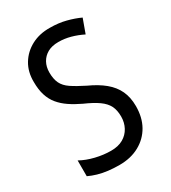

<svg xmlns="http://www.w3.org/2000/svg" viewBox="-180 -816 815 917"><g transform="rotate(-30 227.0 -357.0)"><path d="M413 -195Q413 -133 387.5 -87.5Q362 -42 315 -16Q268 10 205 10Q173 10 143.5 6.5Q114 3 88.5 -4.5Q63 -12 42 -22V-109Q76 -90 119.5 -79.5Q163 -69 204 -69Q244 -69 271 -84.5Q298 -100 312.5 -127Q327 -154 327 -187Q327 -222 315 -246Q303 -270 275 -290Q247 -310 199 -331Q163 -348 135 -367Q107 -386 87.5 -409.5Q68 -433 58 -464.5Q48 -496 48 -538Q47 -594 72.5 -636Q98 -678 142.5 -701.5Q187 -725 244 -724Q291 -724 331.5 -713.5Q372 -703 404 -688L376 -611Q344 -627 311 -636Q278 -645 245 -645Q209 -645 185 -631.5Q161 -618 148 -594.5Q135 -571 135 -540Q135 -504 146.5 -480Q158 -456 185.5 -437.5Q213 -419 259 -396Q310 -373 344.5 -344.5Q379 -316 396 -279.5Q413 -243 413 -195Z"/></g></svg>

Font: Noto Sans Condensed
Style: Regular
Weight: 400
Width: 3
Version: Version 2.013